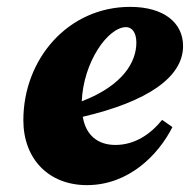

<svg xmlns="http://www.w3.org/2000/svg" viewBox="-20 -523 553 559"><path d="M347 -444C363 -444 377 -430 377 -399C377 -344 340 -275 218 -228C223 -344 295 -444 347 -444ZM233 16C355 16 441 -72 482 -153L452 -174C419 -133 373 -101 316 -101C265 -101 230 -129 221 -183C409 -227 513 -298 513 -389C513 -456 458 -503 359 -503C178 -503 48 -351 48 -173C48 -60 122 16 233 16Z"/></svg>

Font: Source Serif Pro Black
Style: Italic
Weight: 900
Italic angle: -12°
Designer: Frank Grießhammer
Foundry: Adobe Systems Incorporated
Version: Version 3.001;hotconv 1.0.111;makeotfexe 2.5.65597